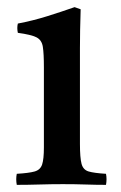

<svg xmlns="http://www.w3.org/2000/svg" viewBox="-20 -517 338 538"><path d="M277 1Q249 1 220 0Q191 -1 156 -1Q124 -1 90.5 0Q57 1 27 1Q24 -15 27 -30Q61 -32 77 -36.5Q93 -41 98 -56Q103 -71 103 -104V-328Q103 -367 100 -386Q97 -405 82 -412.5Q67 -420 30 -425Q27 -439 30 -451Q72 -459 112 -471.5Q152 -484 189 -497L206 -491Q205 -460 204.5 -433Q204 -406 204 -382V-114Q204 -75 208.5 -58Q213 -41 228.5 -36.5Q244 -32 277 -30Q280 -15 277 1Z"/></svg>

Font: Tiro Devanagari Marathi
Style: Regular
Weight: 400
Designer: Devanagari: John Hudson & Fiona Ross. Latin: John Hudson.
Foundry: Tiro Typeworks Ltd.
Version: Version 1.52